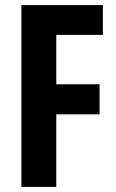

<svg xmlns="http://www.w3.org/2000/svg" viewBox="-20 -734 454 754"><path d="M201 0V-285H371V-403H201V-597H384V-714H64V0Z"/></svg>

Font: Noto Sans Thai Looped ExtraCondensed
Style: Bold
Weight: 700
Width: 2
Designer: Sasikarn Vongin, Ben Mitchell
Foundry: The Fontpad Ltd
Version: Version 1.001